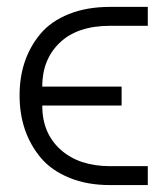

<svg xmlns="http://www.w3.org/2000/svg" viewBox="-20 -535 487 555"><path d="M298.3 0Q231.9 0 180.7 -21Q129.4 -42 98.6 -78.1Q36.6 -151.9 36.6 -259.3Q36.6 -365.2 97.2 -437.5Q127.4 -473.6 179.2 -494.4Q231 -515.1 298.3 -515.1H407.2V-460.4H298.3Q204.1 -460.4 153.1 -411.9Q102.1 -363.3 102.1 -284.7H331.5V-230H102.1Q102.1 -149.9 155.3 -102.3Q208.5 -54.7 298.3 -54.7H407.2V0Z"/></svg>

Font: News Cycle
Style: Regular
Weight: 500
Version: Version 0.5.2